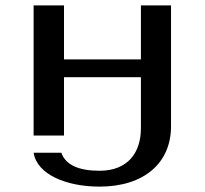

<svg xmlns="http://www.w3.org/2000/svg" viewBox="-20 -504 761 714"><path d="M350 131C272 131 224 109 208 64H105C118 146 229 190 350 190C517 190 616 101 616 -34V-484H504V-283H218V-484H105V0H218V-217H504V-27C504 62 457 131 350 131Z"/></svg>

Font: Gamestation Extended
Style: Regular
Weight: 400
Width: 7
Designer: Jonas Hecksher
Foundry: Jonas Hecksher, Playtypeª, e-types AS
Version: Version 1.003